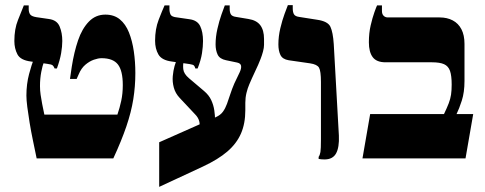

<svg xmlns="http://www.w3.org/2000/svg" viewBox="-20 -618 1892 749"><path d="M123 0Q116 -34 108.5 -70Q101 -106 95.5 -139.5Q90 -173 86.5 -200.5Q83 -228 83 -245Q83 -290 93.5 -329.5Q104 -369 112 -386L151 -375Q146 -363 141 -337.5Q136 -312 136 -282Q136 -265 138.5 -248Q141 -231 144.5 -212.5Q148 -194 153 -171H438Q447 -197 453 -225Q459 -253 459 -286Q459 -342 440 -366.5Q421 -391 376 -391Q363 -391 346 -385Q329 -379 313 -365.5Q297 -352 287 -328L279 -310H253L260 -358Q269 -415 284.5 -460.5Q300 -506 326.5 -533.5Q353 -561 391 -561Q425 -561 447.5 -542.5Q470 -524 483 -491.5Q496 -459 502 -418Q508 -377 508 -333Q508 -281 500 -231Q492 -181 473 -125Q454 -69 422 0ZM193 -351Q190 -359 185.5 -363Q181 -367 164 -369L101 -378Q60 -383 48 -406Q36 -429 36 -458Q36 -505 50 -539.5Q64 -574 73 -597H92V-583Q92 -570 97.5 -562Q103 -554 122 -551L170 -544Q202 -540 212.5 -515Q223 -490 223 -458Q223 -437 218.5 -410.5Q214 -384 202 -351Z M601 111V-63L822 -161Q840 -169 849.5 -182Q859 -195 865.5 -213Q872 -231 878.5 -251Q885 -271 894 -292L915 -336Q922 -351 920.5 -361Q919 -371 905 -374L862 -383Q837 -388 829 -405Q821 -422 821 -445Q821 -474 828 -505Q835 -536 844 -561.5Q853 -587 857 -597H876V-584Q876 -569 881 -561.5Q886 -554 901 -552L949 -544Q981 -539 995.5 -519.5Q1010 -500 1010 -466V-443Q1010 -432 1006 -417Q1002 -402 996.5 -388Q991 -374 987 -365L963 -313Q959 -304 952.5 -289Q946 -274 941.5 -255.5Q937 -237 937 -217V-188Q937 -136 920 -97Q903 -58 867 -27Q831 4 771 32ZM759 -129Q759 -139 757 -146Q755 -153 751 -159.5Q747 -166 742 -171L681 -236Q664 -254 658 -276.5Q652 -299 654 -321Q656 -343 661 -360.5Q666 -378 671 -386L697 -380Q693 -366 695 -348Q697 -330 717 -313L776 -263Q795 -247 804 -227.5Q813 -208 816 -187.5Q819 -167 819 -149ZM742 -351Q740 -359 736.5 -362.5Q733 -366 720 -368L650 -378Q611 -383 598 -405.5Q585 -428 585 -459Q585 -505 599 -541Q613 -577 622 -597H641V-583Q641 -570 645.5 -561Q650 -552 671 -550L719 -543Q750 -539 761 -516Q772 -493 772 -458Q772 -437 768 -410.5Q764 -384 751 -351Z M1246 4Q1240 4 1234 3.5Q1228 3 1223 2V-6Q1228 -13 1230 -25Q1232 -37 1232 -75V-298Q1232 -341 1224.5 -354Q1217 -367 1189 -371L1106 -383Q1082 -387 1074 -403.5Q1066 -420 1066 -445Q1066 -476 1073.5 -507.5Q1081 -539 1090 -563.5Q1099 -588 1103 -598H1122V-586Q1122 -570 1127 -562Q1132 -554 1147 -552L1217 -541Q1259 -535 1269 -513.5Q1279 -492 1282 -446L1302 -89Q1304 -43 1291 -19.5Q1278 4 1246 4Z M1394 0 1424 -173H1712Q1724 -198 1730.5 -215Q1737 -232 1739.5 -248.5Q1742 -265 1742 -288Q1742 -323 1735.5 -341.5Q1729 -360 1712.5 -367.5Q1696 -375 1665 -375H1484Q1449 -375 1434 -395Q1419 -415 1419 -453Q1419 -489 1426 -519Q1433 -549 1440.5 -570Q1448 -591 1451 -597H1470V-575Q1470 -563 1476.5 -556.5Q1483 -550 1493 -550H1695Q1724 -550 1746 -538.5Q1768 -527 1780 -504Q1792 -481 1792 -447V-302Q1792 -258 1781.5 -225.5Q1771 -193 1761 -173H1826L1796 0Z"/></svg>

Font: Frank Ruhl Libre ExtraBold
Style: Regular
Weight: 800
Designer: Yanek Iontef
Foundry: Fontef
Version: Version 6.003;gftools[0.9.30]